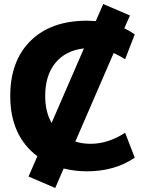

<svg xmlns="http://www.w3.org/2000/svg" viewBox="-20 -843 747 956"><path d="M237 -231 398 -602Q307 -592 256 -530Q205 -468 205 -365Q205 -286 237 -231ZM355 -138Q391 -127 431 -127Q518 -127 603 -182L651 -58Q551 10 414 10Q353 10 297 -4L255 93L122 36L166 -65Q31 -167 31 -365Q31 -540 132.5 -640Q234 -740 414 -740Q429 -740 457 -738L494 -823L627 -766L599 -702Q623 -691 651 -672L603 -548Q575 -566 546 -579Z"/></svg>

Font: Mplus 1p ExtraBold
Style: Regular
Weight: 800
Version: Version 1.061